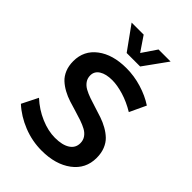

<svg xmlns="http://www.w3.org/2000/svg" viewBox="-264 -1033 1150 1150"><g transform="rotate(45 311.0 -458.0)"><path d="M25.9 -106.9 77.1 -209Q129.9 -160.6 193.1 -133.8Q256.3 -106.9 314 -106.9Q376 -106.9 410.4 -129.2Q444.8 -151.4 444.8 -191.9Q444.8 -216.8 431.9 -235.6Q418.9 -254.4 397 -266.4Q375 -278.3 346.7 -288.1Q318.4 -297.9 287.1 -306.9Q255.9 -315.9 224.6 -325.9Q193.4 -335.9 165 -351.3Q136.7 -366.7 114.7 -387Q92.8 -407.2 79.8 -438.5Q66.9 -469.7 66.9 -509.8Q66.9 -599.1 137 -652.1Q207 -705.1 321.8 -705.1Q388.2 -705.1 452.4 -685.5Q516.6 -666 566.9 -632.8L518.1 -528.8Q463.9 -561.5 409.7 -577.9Q355.5 -594.2 313 -594.2Q260.7 -594.2 230 -575Q199.2 -555.7 199.2 -521Q199.2 -496.6 212.2 -478Q225.1 -459.5 246.8 -447.5Q268.6 -435.5 297.1 -425.5Q325.7 -415.5 356.9 -406.2Q388.2 -397 419.4 -386.2Q450.7 -375.5 479 -359.6Q507.3 -343.8 529.1 -323Q550.8 -302.2 563.5 -270.5Q576.2 -238.8 576.2 -198.2Q576.2 -106 502.7 -51Q429.2 3.9 312 3.9Q231.4 3.9 156.2 -26.1Q81.1 -56.2 25.9 -106.9ZM150.9 -919.9H252.9L315.9 -827.1L378.9 -919.9H481L373 -770H258.8Z"/></g></svg>

Font: Trueno
Style: Regular
Weight: 400
Designer: Julieta Ulanovsky
Foundry: Julieta Ulanovsky
Version: Version 3.001b | FøM Fix